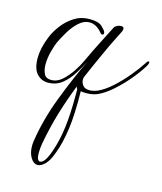

<svg xmlns="http://www.w3.org/2000/svg" viewBox="-99 -371 666 787"><g transform="rotate(15 234.0 22.5)"><path d="M134 342Q117 342 104.5 322Q92 302 92 271Q92 266 92.5 260.5Q93 255 94 249Q108 157 145 60Q182 -37 222 -120Q209 -94 190.5 -64.5Q172 -35 147 -15Q122 5 87 5Q59 5 40 -16Q21 -37 21 -83Q21 -102 26 -125Q31 -148 41 -173Q51 -199 71.5 -226.5Q92 -254 121 -272.5Q150 -291 186 -291Q224 -291 239 -277Q254 -263 257 -255Q258 -253 258 -250Q258 -243 251 -243Q247 -243 244 -247Q230 -264 216.5 -271Q203 -278 190 -278Q166 -278 145 -259Q124 -240 108 -213.5Q92 -187 81 -164Q75 -151 67 -122Q59 -93 59 -65Q59 -42 67 -25.5Q75 -9 97 -9Q123 -9 144.5 -28.5Q166 -48 183 -74Q200 -100 209 -120Q232 -170 254 -212.5Q276 -255 290 -283Q292 -288 301 -292.5Q310 -297 318 -297Q330 -297 330 -287Q330 -284 327 -276Q319 -260 305.5 -233Q292 -206 277.5 -174Q263 -142 249 -111Q235 -80 225 -56Q223 -50 223 -44Q223 -32 231.5 -20.5Q240 -9 260 -9Q275 -9 293 -16Q322 -29 352 -56Q382 -83 409 -115.5Q436 -148 454 -176Q460 -186 465 -186Q468 -186 468 -181Q468 -177 462 -166Q445 -138 417.5 -105Q390 -72 358.5 -44Q327 -16 298 -3Q277 6 250 6Q243 6 237.5 5.5Q232 5 227 4Q229 102 220 165.5Q211 229 194 273Q181 310 164.5 326Q148 342 134 342ZM140 326Q161 326 181 265Q197 218 204 161.5Q211 105 211 30V0Q208 -4 207.5 -6.5Q207 -9 206 -10Q179 60 161.5 118.5Q144 177 130 250Q128 262 127 272.5Q126 283 126 291Q126 326 140 326Z"/></g></svg>

Font: Gwendolyn
Style: Regular
Weight: 400
Designer: Robert E. Leuschke
Foundry: Robert E. Leuschke
Version: Version 1.010; ttfautohint (v1.8.3)